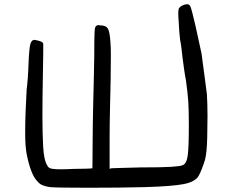

<svg xmlns="http://www.w3.org/2000/svg" viewBox="-20 -760 1094 904"><path d="M98.6 -130.9V-146.5Q98.6 -217.8 105.5 -338.9Q108.4 -359.4 110.8 -393.1Q113.3 -426.8 114.3 -459Q117.2 -533.2 123 -552.7Q128.9 -572.3 141.6 -572.3Q144.5 -572.3 148.4 -571.3Q163.1 -568.4 171.9 -564.9Q180.7 -561.5 183.6 -554.7V-511.7Q183.6 -470.7 181.6 -388.7Q179.7 -285.2 179.7 -210.9Q179.7 -137.7 183.1 -70.8Q186.5 -3.9 204.1 21.5Q209 32.2 225.6 34.7Q242.2 37.1 263.7 37.1Q289.1 37.1 327.1 35.2Q362.3 35.2 387.2 34.2Q412.1 33.2 415 32.2Q415 29.3 415.5 -1Q416 -31.2 416 -77.1Q416 -123 417 -178.7Q418 -234.4 418.9 -273.4Q419.9 -310.5 421.4 -374Q422.9 -437.5 423.8 -494.1Q423.8 -585 425.3 -609.9Q426.8 -634.8 431.6 -635.7Q435.5 -640.6 438 -641.1Q440.4 -641.6 442.4 -641.6Q445.3 -641.6 452.1 -640.6Q479.5 -640.6 488.3 -624.5Q497.1 -608.4 500 -561.5Q502 -538.1 502 -500Q502 -461.9 501 -386.7Q500 -331.1 498 -252.4Q496.1 -173.8 496.1 -110.4V35.2L503.9 32.2Q507.8 32.2 546.9 30.8Q585.9 29.3 639.6 28.3Q743.2 28.3 787.6 25.4Q832 22.5 839.8 17.6Q858.4 11.7 863.8 -27.3Q869.1 -66.4 869.1 -173.8Q869.1 -247.1 866.2 -286.1Q863.3 -325.2 855.5 -381.8Q850.6 -406.2 846.7 -434.6Q842.8 -462.9 839.8 -485.4Q836.9 -508.8 834.5 -531.7Q832 -554.7 828.1 -571.3Q826.2 -585 824.2 -610.4Q822.3 -635.7 821.3 -658.2Q819.3 -683.6 819.3 -698.2Q819.3 -710 821.3 -717.8Q823.2 -725.6 838.9 -734.4Q851.6 -740.2 860.4 -740.2Q871.1 -740.2 876 -730.5Q882.8 -715.8 900.9 -636.2Q918.9 -556.6 928.7 -508.8Q933.6 -471.7 941.9 -410.2Q950.2 -348.6 954.1 -317.4Q957 -271.5 957 -210.9Q957 -179.7 955.6 -110.8Q954.1 -42 945.3 -7.8Q939.5 11.7 930.7 34.2Q921.9 56.6 915 68.4Q899.4 95.7 846.7 106.4Q793.9 117.2 660.2 121.1Q547.9 124 398.4 124Q249 124 215.8 121.1Q195.3 118.2 180.7 112.3Q166 106.4 155.3 92.8Q139.6 77.1 127 43.9Q114.3 10.7 105.5 -35.2Q98.6 -70.3 98.6 -130.9Z"/></svg>

Font: JasonHandwriting4
Style: Regular
Weight: 400
Version: Version 1.01.21